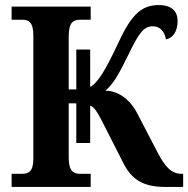

<svg xmlns="http://www.w3.org/2000/svg" viewBox="-20 -740 745 760"><path d="M26 0H339V-52H299C272 -52 252 -60 252 -117V-331H282V-174H337V-322C354 -315 364 -298 380 -268L468 -95C500 -32 543 0 635 0H705V-52H699C660 -52 634 -77 602 -140L526 -286C499 -342 451 -381 397 -381C427 -406 448 -441 489 -525C528 -605 547 -636 585 -636C617 -636 632 -611 637 -584C665 -590 683 -616 683 -657C683 -694 661 -720 609 -720C533 -720 495 -673 442 -557C400 -469 369 -413 337 -396V-544H282V-386H252V-597C252 -654 272 -662 299 -662H339V-714H26V-662H66C92 -662 112 -654 112 -601V-112C112 -59 92 -52 66 -52H26Z"/></svg>

Font: Noto Serif SemiCondensed
Style: Bold
Weight: 700
Width: 4
Designer: Monotype Design Team
Foundry: Monotype Imaging Inc.
Version: Version 2.015